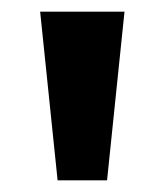

<svg xmlns="http://www.w3.org/2000/svg" viewBox="-20 -725 282 330"><path d="M79 -415 49 -705H194L164 -415Z"/></svg>

Font: Nunito Sans 12pt ExtraLight
Style: Regular
Weight: 200
Designer: Vernon Adams
Foundry: Vernon Adams
Version: Version 3.101;gftools[0.9.27]